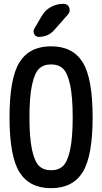

<svg xmlns="http://www.w3.org/2000/svg" viewBox="-20 -985 540 1015"><path d="M201.2 -901.4Q218.8 -931.6 249.5 -948.2Q280.3 -964.8 315.4 -964.8Q337.9 -964.8 345.7 -945.3Q353.5 -925.8 339.8 -909.2L267.6 -827.1Q235.4 -790 184.6 -790Q168.9 -790 161.1 -804.7Q153.3 -819.3 161.1 -833ZM313 -622.1Q289.1 -644.5 250 -644.5Q210.9 -644.5 187 -622.1Q163.1 -599.6 149.4 -536.6Q135.7 -473.6 135.7 -364.7Q135.7 -255.9 149.4 -192.9Q163.1 -129.9 187 -107.4Q210.9 -85 250 -85Q289.1 -85 313 -107.4Q336.9 -129.9 350.6 -192.9Q364.3 -255.9 364.3 -364.7Q364.3 -473.6 350.6 -536.6Q336.9 -599.6 313 -622.1ZM417 -74.7Q364.3 9.8 250 9.8Q135.7 9.8 83 -74.7Q30.3 -159.2 30.3 -365.2Q30.3 -571.3 83 -655.8Q135.7 -740.2 250 -740.2Q364.3 -740.2 417 -655.8Q469.7 -571.3 469.7 -365.2Q469.7 -159.2 417 -74.7Z"/></svg>

Font: Rounded-X Mgen+ 1m medium
Style: Regular
Weight: 500
Designer: [Source Han Sans]
Ryoko NISHIZUKA  (kana & ideographs); Paul D. Hunt (Latin, Greek & Cyrillic); Wenlong ZHANG  (bopomofo
Version: Version 1.059.20150602